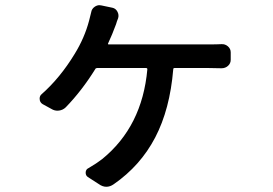

<svg xmlns="http://www.w3.org/2000/svg" viewBox="-20 -632 1040 731"><path d="M391.6 -466.8Q389.6 -462.9 394.5 -462.9H775.4Q805.7 -462.9 823.2 -463.9Q836.9 -464.8 847.7 -455.6Q858.4 -446.3 858.4 -432.6V-404.3Q858.4 -390.6 848.1 -381.3Q837.9 -372.1 823.2 -372.1Q804.7 -373 775.4 -373H644.5Q639.6 -373 639.6 -368.2Q627 -215.8 570.8 -108.4Q514.6 -1 413.1 69.3Q399.4 79.1 384.8 79.1Q370.1 79.1 355.5 68.4L314.5 42Q305.7 36.1 306.2 24.4Q306.6 12.7 317.4 7.8Q347.7 -9.8 369.1 -26.4Q521.5 -150.4 541 -368.2Q541 -373 536.1 -373H349.6Q344.7 -373 342.8 -369.1Q292 -287.1 230.5 -223.6Q219.7 -212.9 204.1 -210.9Q188.5 -209 174.8 -217.8L142.6 -235.4Q130.9 -242.2 130.9 -256.8Q130.9 -267.6 139.6 -274.4Q209 -335.9 263.7 -425.8Q301.8 -487.3 319.3 -553.7Q323.2 -568.4 327.1 -585Q329.1 -598.6 340.8 -606.4Q349.6 -612.3 358.4 -612.3Q362.3 -612.3 366.2 -611.3L408.2 -602.5Q420.9 -599.6 427.2 -587.4Q433.6 -575.2 429.7 -562.5Q424.8 -550.8 421.9 -540Q407.2 -500 391.6 -466.8Z"/></svg>

Font: Gen Jyuu GothicL Medium
Style: Regular
Weight: 500
Designer: [Source Han Sans]
Ryoko NISHIZUKA  (kana & ideographs); Paul D. Hunt (Latin, Greek & Cyrillic); Wenlong ZHANG  (bopomofo
Version: Version 1.002.20150607